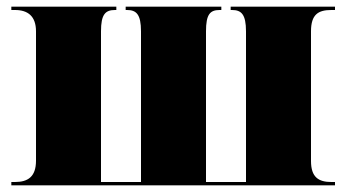

<svg xmlns="http://www.w3.org/2000/svg" viewBox="-20 -556 1038 576"><path d="M14 0H985V-10H974C936 -10 913 -24 913 -73V-462C913 -513 935 -526 974 -526H985V-536H672V-526H676C704 -526 718 -513 718 -462V-10H598V-462C598 -513 610 -526 639 -526H644V-536H357V-526H361C389 -526 403 -513 403 -462V-10H283V-462C283 -513 296 -526 325 -526H329V-536H14V-526H25C63 -526 88 -508 88 -462V-74C88 -25 63 -10 25 -10H14Z"/></svg>

Font: Noto Serif Display Black
Style: Regular
Weight: 900
Designer: Monotype Design Team
Foundry: Monotype Imaging Inc.
Version: Version 2.009